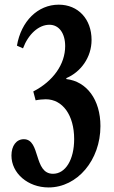

<svg xmlns="http://www.w3.org/2000/svg" viewBox="-20 -792 488 822"><path d="M188 10.5C311.5 10.5 410 -107 410 -252C410 -365 351.5 -443.5 264 -453.5V-457.5C325.5 -483.5 372 -546 372 -621C372 -710.5 314.5 -772 231.5 -772C142 -772 70.5 -701.5 52.5 -596.5L78.5 -585C101 -645.5 145.5 -686 191.5 -686C232.5 -686 259 -650 259 -594.5C259 -517 207.5 -444 122.5 -400.5L132.5 -362.5C146.5 -365.5 164.5 -367 176 -367C248 -367 297.5 -299 297.5 -196.5C297.5 -108.5 260.5 -48 207 -48C123 -48 154.5 -196 82 -196C50 -196 29 -168 29 -126C29 -50.5 99 10.5 188 10.5Z"/></svg>

Font: Libre Caslon Condensed SemiBold
Style: Regular
Weight: 600
Designer: Pablo Impallari, Rodrigo Fuenzalida, Katja Schimmel, Ertekin Erdin
Foundry: Pablo Impallari, Rodrigo Fuenzalida
Version: Version 2.000;gftools[0.9.33]